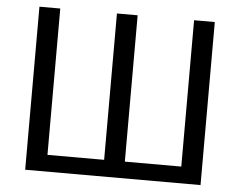

<svg xmlns="http://www.w3.org/2000/svg" viewBox="-51 -772 1043 834"><g transform="rotate(5 470.5 -355.5)"><path d="M178.7 -710.9V-72.8H425.8V-710.9H516.1V-72.8H762.2V-710.9H852.5V0H87.9V-710.9Z"/></g></svg>

Font: Roboto Web
Style: Regular
Weight: 400
Designer: Google
Version: Version 1.200310; 2013